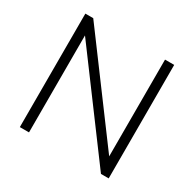

<svg xmlns="http://www.w3.org/2000/svg" viewBox="-154 -869 1045 1033"><g transform="rotate(30 368.0 -352.5)"><path d="M92 0V-705H141L610 -73H587V-705H644V0H596L127 -632H149V0Z"/></g></svg>

Font: Nunito Sans 12pt Light
Style: Regular
Weight: 300
Designer: Vernon Adams
Foundry: Vernon Adams
Version: Version 3.101;gftools[0.9.27]